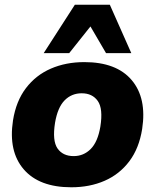

<svg xmlns="http://www.w3.org/2000/svg" viewBox="-20 -782 657 813"><path d="M15 0ZM282 11Q146 11 80.5 -65Q15 -141 35 -272Q48 -354 90 -409Q132 -464 195.5 -491.5Q259 -519 337 -519Q473 -519 537.5 -443Q602 -367 582 -236Q569 -154 527.5 -99Q486 -44 423 -16.5Q360 11 282 11ZM292 -121Q334 -121 364 -151Q394 -181 405 -246Q417 -322 394 -354.5Q371 -387 326 -387Q283 -387 253.5 -357Q224 -327 213 -262Q201 -186 223.5 -153.5Q246 -121 292 -121ZM165 -557 297 -762H445L536 -557H429L363 -670L273 -557Z"/></svg>

Font: Winston ExtraBold
Style: Italic
Weight: 800
Italic angle: -9°
Designer: Original fonts by Vernon Adams / Changes by Cristiano Sobral
Foundry: Original fonts by Vernon Adams / Changes by Cristiano Sobral
Version: Version 2.503;July 17, 2020;FontCreator 13.0.0.2655 64-bit